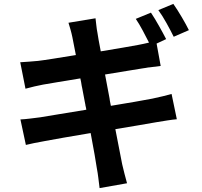

<svg xmlns="http://www.w3.org/2000/svg" viewBox="-20 -888 1040 987"><path d="M951 -733C934 -768 898 -830 871 -868L794 -836C822 -798 852 -741 873 -699L951 -733ZM633 54C624 22 615 -14 608 -44C602 -75 589 -143 573 -224C661 -238 737 -252 785 -260C823 -266 862 -273 889 -275L862 -405C837 -398 802 -389 763 -381C718 -372 640 -359 550 -344L548 -354C547 -359 546 -364 545 -369L543 -383C535 -425 527 -466 520 -505C603 -518 675 -531 716 -537C723 -538 732 -539 741 -541L751 -542C772 -545 792 -547 806 -549L785 -664L834 -687C815 -724 781 -786 756 -823L678 -791C701 -758 726 -708 746 -669C728 -665 708 -660 690 -657C654 -650 582 -638 498 -624C489 -669 483 -705 481 -719C476 -742 474 -774 471 -794L332 -771C339 -748 346 -726 352 -697C355 -681 362 -647 370 -605C284 -591 211 -579 176 -575C145 -572 116 -570 84 -568L111 -432C145 -441 169 -447 201 -453C232 -458 305 -471 393 -485C396 -473 398 -460 400 -447L402 -438C407 -413 411 -388 416 -364L419 -349C419 -345 420 -342 421 -339L423 -329C423 -327 423 -326 424 -324C322 -308 233 -292 187 -285C155 -281 112 -275 85 -274L113 -143C136 -149 168 -155 211 -163C254 -171 343 -187 446 -204C462 -120 474 -50 478 -22C484 8 487 41 492 79L633 54Z"/></svg>

Font: Glow Sans TC Normal
Style: Bold
Weight: 700
Designer: Ryoko NISHIZUKA (kana, bopomofo & ideographs); Paul D. Hunt (Latin, Greek & Cyrillic); Sandoll Communications, Soo-young
Version: Version 0.93